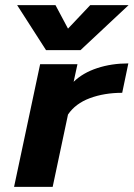

<svg xmlns="http://www.w3.org/2000/svg" viewBox="-20 -731 523 751"><path d="M47 -711H197L246 -619L333 -711H483L295 -535H160ZM137 -480H283L268 -411Q304 -446 360 -464.5Q416 -483 482 -483L458 -368Q388 -368 331.5 -347Q275 -326 246 -283L186 0H35Z"/></svg>

Font: Prompt Semibold
Style: Italic
Weight: 600
Italic angle: -12°
Designer: Katatrad Team
Foundry: CadsonDemak
Version: Version 1.000